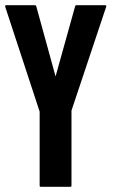

<svg xmlns="http://www.w3.org/2000/svg" viewBox="-22 -716 444 736"><path d="M-2 -690Q-4 -696 2 -696H112Q116 -696 117 -692L191 -423L266 -692Q267 -696 271 -696H381Q387 -696 385 -690L252 -292V-4Q252 0 248 0H134Q130 0 130 -4V-288Z"/></svg>

Font: AL Dynamic
Style: Regular
Weight: 400
Version: Version 1.000; ttfautohint (v1.8.2) -l 8 -r 50 -G 200 -x 14 